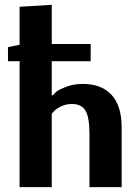

<svg xmlns="http://www.w3.org/2000/svg" viewBox="-20 -774 576 794"><path d="M61 0V-521H13V-579L61 -589V-746L194 -754V-592H355V-521H194V-380H199Q203 -385 211 -393Q219 -401 251 -414Q283 -427 322 -427Q400 -427 441.5 -381.5Q483 -336 483 -248V0H350V-220Q350 -289 333.5 -316.5Q317 -344 277 -344Q253 -344 232.5 -334Q212 -324 203 -314L194 -303V0Z"/></svg>

Font: Arsenal
Style: Bold
Weight: 700
Designer: Andrij Shevchenko
Foundry: Stairsfor
Version: Version 2.001;PS 002.001;hotconv 1.0.88;makeotf.lib2.5.64775